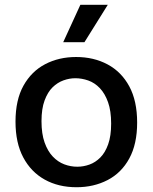

<svg xmlns="http://www.w3.org/2000/svg" viewBox="-20 -772 640 805"><path d="M301 13Q225 13 167.5 -19Q110 -51 77.5 -112Q45 -173 45 -262Q45 -353 78.5 -413Q112 -473 169.5 -503Q227 -533 299 -533Q373 -533 431 -502Q489 -471 522 -410Q555 -349 555 -258Q555 -168 522 -107.5Q489 -47 431 -17Q373 13 301 13ZM304 -73Q330 -73 355 -82Q380 -91 400.5 -111.5Q421 -132 433.5 -167Q446 -202 446 -254Q446 -307 433 -343.5Q420 -380 398.5 -402.5Q377 -425 350 -434.5Q323 -444 296 -444Q271 -444 246 -435Q221 -426 200.5 -406Q180 -386 167 -351Q154 -316 154 -264Q154 -211 167 -174.5Q180 -138 201.5 -115.5Q223 -93 249.5 -83Q276 -73 304 -73ZM334 -595H245L317 -752H432Z"/></svg>

Font: Bricolage Grotesque 48pt Condensed ExtraBold Medium
Style: Regular
Weight: 500
Version: Version 1.000;gftools[0.9.30]